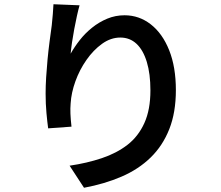

<svg xmlns="http://www.w3.org/2000/svg" viewBox="-20 -824 1040 905"><path d="M355 -799Q349 -778 342.5 -748.5Q336 -719 330 -687Q324 -655 319.5 -624.5Q315 -594 313 -571Q331 -603 356 -635Q381 -667 414 -693.5Q447 -720 485.5 -736Q524 -752 567 -752Q636 -752 691 -709Q746 -666 777.5 -587Q809 -508 809 -399Q809 -294 778 -215.5Q747 -137 690 -81.5Q633 -26 553 8.5Q473 43 376 61L308 -43Q390 -55 460 -78.5Q530 -102 581 -141.5Q632 -181 660.5 -244Q689 -307 689 -398Q689 -476 672 -532Q655 -588 623.5 -617.5Q592 -647 547 -647Q502 -647 461 -617.5Q420 -588 387.5 -541.5Q355 -495 335.5 -441Q316 -387 313 -337Q311 -314 312 -288Q313 -262 317 -227L207 -219Q203 -248 199 -291Q195 -334 195 -383Q195 -419 197.5 -459.5Q200 -500 204 -542.5Q208 -585 213.5 -627Q219 -669 224 -705Q227 -732 229 -758Q231 -784 232 -804Z"/></svg>

Font: Noto Sans SC SemiBold
Style: Regular
Weight: 600
Designer: Ryoko NISHIZUKA 西塚涼子 (kana, bopomofo & ideographs); Paul D. Hunt (Latin, Greek & Cyrillic); Sandoll Communications 산돌커뮤니
Foundry: Adobe
Version: Version 2.004-H2;hotconv 1.0.118;makeotfexe 2.5.65603